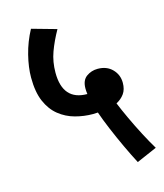

<svg xmlns="http://www.w3.org/2000/svg" viewBox="-106 -712 731 858"><g transform="rotate(-15 259.5 -282.5)"><path d="M425 67Q405 29 383 -18Q361 -65 341.5 -111.5Q322 -158 310 -193Q299 -192 288 -192Q246 -192 205.5 -203Q165 -214 132.5 -240Q100 -266 81 -310Q62 -354 62 -421Q62 -468 76 -524Q90 -580 118 -632L232 -600Q205 -552 189 -508Q173 -464 173 -414Q173 -285 286 -285Q284 -299 284 -311Q284 -349 307 -365.5Q330 -382 359 -382Q401 -382 426.5 -356Q452 -330 452 -293Q452 -262 438 -242.5Q424 -223 401 -211Q414 -179 434 -136Q454 -93 476.5 -50Q499 -7 519 26Z"/></g></svg>

Font: Noto Sans Devanagari SemiCondensed SemiBold
Style: Regular
Weight: 600
Width: 4
Designer: Jelle Bosma - Monotype Design Team
Foundry: Monotype Imaging Inc.
Version: Version 2.004; ttfautohint (v1.8.4.7-5d5b)